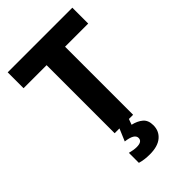

<svg xmlns="http://www.w3.org/2000/svg" viewBox="-278 -815 1155 1155"><g transform="rotate(-45 300.0 -237.0)"><path d="M221 0V-579H25V-714H575V-579H378V0ZM281 240Q234 240 198 229V144Q213 148 228 150.5Q243 153 256 153Q303 153 303 122Q303 87 229 78L264 -5H344L329 36Q369 45 394.5 66.5Q420 88 420 131Q420 180 384.5 210Q349 240 281 240Z"/></g></svg>

Font: Noto Sans Mono ExtraBold
Style: Regular
Weight: 800
Designer: Monotype Design Team
Foundry: Monotype Imaging Inc.
Version: Version 2.014